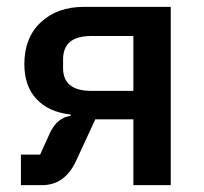

<svg xmlns="http://www.w3.org/2000/svg" viewBox="-20 -540 596 560"><path d="M41 0V-89H97L126 -153Q147 -197 186 -202V-206Q122 -213 86.5 -251Q51 -289 51 -353Q51 -430 99 -475Q147 -520 225 -520H478V0H369V-192H258L203 -73Q170 0 103 0ZM246 -275H369V-435H246Q164 -435 164 -367V-341Q164 -275 246 -275Z"/></svg>

Font: IBM Plex Sans Medm
Style: Regular
Weight: 500
Designer: Mike Abbink, Paul van der Laan, Pieter van Rosmalen
Foundry: Bold Monday
Version: Version 3.005